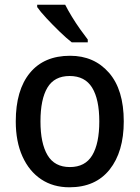

<svg xmlns="http://www.w3.org/2000/svg" viewBox="-20 -786 593 816"><path d="M506 -270Q506 -141 446 -65.5Q386 10 275 10Q206 10 155 -24Q104 -58 75.5 -121Q47 -184 47 -270Q47 -403 107 -476Q167 -549 278 -549Q380 -549 443 -477Q506 -405 506 -270ZM152 -270Q152 -177 182 -126.5Q212 -76 277 -76Q342 -76 372 -126Q402 -176 402 -270Q402 -364 371.5 -413.5Q341 -463 276 -463Q211 -463 181.5 -413.5Q152 -364 152 -270ZM257 -766Q268 -744 285 -716Q302 -688 320.5 -662Q339 -636 353 -618V-606H285Q263 -623 233.5 -651.5Q204 -680 177.5 -708.5Q151 -737 138 -756V-766Z"/></svg>

Font: Noto Sans Malayalam SemiCondensed Medium
Style: Regular
Weight: 500
Width: 4
Designer: Jelle Bosma - Monotype Design Team
Foundry: Monotype Imaging Inc.
Version: Version 2.104; ttfautohint (v1.8.4.7-5d5b)